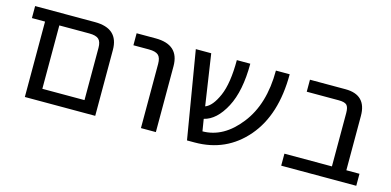

<svg xmlns="http://www.w3.org/2000/svg" viewBox="-56 -819 2274 1117"><g transform="rotate(15 1081.5 -261.0)"><path d="M203.1 2H124V-452.1H44.9V-524.4H405.3Q547.9 -524.4 547.9 -394.5V2ZM463.9 -384.8Q463.9 -421.9 447.3 -437Q430.7 -452.1 390.6 -452.1H210V-70.3H463.9Z M656.2 -452.1V-524.4H770.5Q913.1 -524.4 913.1 -394.5V2H823.2V-384.8Q823.2 -421.9 806.6 -437Q790 -452.1 749 -452.1Z M1578.1 -524.4Q1578.1 -279.3 1457.5 -138.7Q1336.9 2 1146.5 2H1100.6L1012.7 -524.4H1105.5L1151.4 -216.8Q1193.4 -232.4 1226.6 -308.1Q1259.8 -383.8 1259.8 -524.4H1340.8Q1340.8 -359.4 1288.6 -260.7Q1236.3 -162.1 1162.1 -144.5L1173.8 -72.3Q1300.8 -73.2 1397.5 -197.3Q1495.1 -321.3 1495.1 -524.4Z M1954.1 -391.6Q1954.1 -426.8 1941.4 -439.5Q1928.7 -452.1 1892.6 -452.1H1700.2V-524.4H1914.1Q2041 -524.4 2041 -397.5V-70.3H2120.1V2H1668V-70.3H1954.1Z"/></g></svg>

Font: Nasu
Style: Regular
Weight: 400
Designer: Ryoko NISHIZUKA (kana &amp; ideographs); Paul D. Hunt (Latin, Greek &amp; Cyrillic); Wenlong ZHANG (bopomofo); Sandoll C
Version: Version 2014.1215